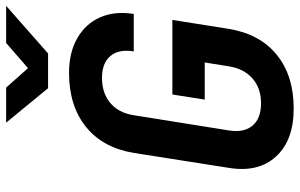

<svg xmlns="http://www.w3.org/2000/svg" viewBox="-200 -790 1000 641"><g transform="rotate(-90 300.5 -470.0)"><path d="M258 10Q152 10 98 -49Q44 -108 60 -206L110 -524Q127 -627 197 -683.5Q267 -740 377 -740Q445 -740 493 -712.5Q541 -685 562.5 -636.5Q584 -588 574 -524H449Q457 -574 433.5 -602Q410 -630 360 -630Q310 -630 277 -602.5Q244 -575 236 -525L185 -206Q177 -156 201 -127.5Q225 -99 276 -99Q326 -99 358.5 -127.5Q391 -156 399 -206L412 -287H288L305 -395H554L524 -206Q507 -103 437.5 -46.5Q368 10 258 10ZM326 -810 211 -950H328L393 -877L477 -950H601L442 -810Z"/></g></svg>

Font: JetBrains Mono NL
Style: Bold Italic
Weight: 700
Italic angle: -9°
Designer: Philipp Nurullin, Konstantin Bulenkov
Foundry: JetBrains
Version: Version 2.304; ttfautohint (v1.8.4.7-5d5b)